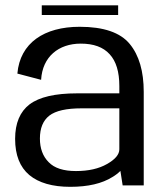

<svg xmlns="http://www.w3.org/2000/svg" viewBox="-20 -699 621 724"><path d="M442.5 0H522V-352.5C522 -430 504.5 -490.5 469 -533.5C433.5 -576.5 370.5 -598 280.5 -598C147 -598 55.5 -537.5 45.5 -421.5L135 -398C140 -485.5 201.5 -534.5 284.5 -534.5C333 -534.5 369 -521.5 393.5 -494.5C418 -468 430 -428 430 -374.5V-347H270.5C187.5 -347 128 -333 91.5 -305.5C55.5 -278 37 -234.5 37 -175.5C37 -114 55 -69 90.5 -39C126 -9.5 177.5 5.5 245 5.5C312 5.5 365 -7 404 -31.5C416 -38.5 426 -46.5 434 -54.5ZM430 -136C430 -116.5 414.5 -98 383.5 -80.5C353 -63 314 -54 266.5 -54C219.5 -54 185 -65 163.5 -87.5C141.5 -109.5 130.5 -139.5 130.5 -176.5C130.5 -216 142.5 -244.5 166 -263C190 -281.5 230.5 -290.5 288 -290.5H430ZM137.5 -642.5H425.5V-679H137.5Z"/></svg>

Font: Anybody
Style: Regular
Weight: 400
Designer: Tyler Finck
Foundry: Etcetera Type Company
Version: Version 1.110